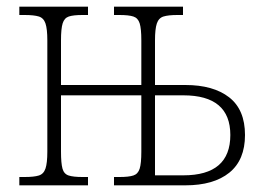

<svg xmlns="http://www.w3.org/2000/svg" viewBox="-20 -556 780 576"><path d="M38 0V-25H54Q82 -25 96.5 -29.5Q111 -34 116.5 -50.5Q122 -67 122 -101V-435Q122 -469 116.5 -485.5Q111 -502 96.5 -506.5Q82 -511 54 -511H38V-536H244V-511H227Q200 -511 186.5 -506.5Q173 -502 168 -486Q163 -470 163 -435V-301H404V-435Q404 -470 399 -486Q394 -502 380 -506.5Q366 -511 339 -511H322V-536H529V-511H512Q485 -511 470.5 -506.5Q456 -502 450.5 -485.5Q445 -469 445 -435V-301H536Q620 -301 667.5 -264Q715 -227 715 -151Q715 -76 668 -38Q621 0 536 0H322V-25H339Q366 -25 380 -29.5Q394 -34 399 -50Q404 -66 404 -101V-270H163V-101Q163 -66 167.5 -50Q172 -34 186 -29.5Q200 -25 227 -25H244V0ZM445 -30H530Q671 -30 671 -151Q671 -270 530 -270H445Z"/></svg>

Font: Noto Serif SemiCondensed ExtraLight
Style: Regular
Weight: 200
Width: 4
Designer: Monotype Design Team
Foundry: Monotype Imaging Inc.
Version: Version 2.014